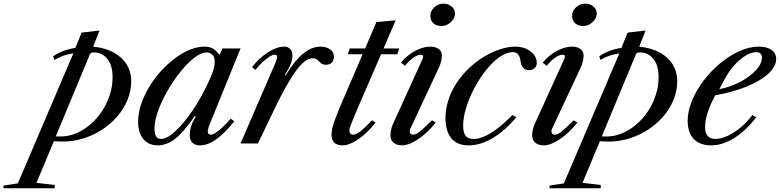

<svg xmlns="http://www.w3.org/2000/svg" viewBox="-214 -792 4306 1060"><path d="M-194.5 247.5V232.5L-115.5 220.5L191 -497.5Q156 -492 130.2 -482.2Q104.5 -472.5 87 -461L79.5 -481Q103.5 -498.5 135.5 -510.5Q167.5 -522.5 202 -527.5L236.5 -612L335.5 -623.5L300.5 -534.5Q368.5 -527.5 415.2 -501.2Q462 -475 486.2 -434.8Q510.5 -394.5 510.5 -344.5Q510.5 -290.5 490 -240.8Q469.5 -191 433.2 -149Q397 -107 349.2 -76Q301.5 -45 246.8 -27.8Q192 -10.5 134.5 -10.5Q123.5 -10.5 110.2 -11Q97 -11.5 83.5 -12.5L-12.5 217.5L88 229V247.5ZM120 -38.5Q164 -38.5 206 -56Q248 -73.5 284.5 -104.8Q321 -136 348.5 -177.5Q376 -219 391.8 -266.8Q407.5 -314.5 407.5 -365Q407.5 -432 378.5 -467.2Q349.5 -502.5 304.5 -502.5Q295 -502.5 290 -500.5Q285 -498.5 282 -491.5L94 -39Q103.5 -38.5 108.5 -38.5Q113.5 -38.5 120 -38.5Z M657 10.5Q606.5 10.5 577.5 -24.2Q548.5 -59 548.5 -121Q548.5 -174.5 570.5 -232.2Q592.5 -290 630.2 -343.8Q668 -397.5 715.8 -440.5Q763.5 -483.5 815 -509Q866.5 -534.5 915.5 -534.5Q943 -534.5 961.5 -523.8Q980 -513 997.5 -488L1013.5 -524.5H1114L944.5 -108Q931 -75 933.5 -61.8Q936 -48.5 950 -48.5Q960 -48.5 975 -57.8Q990 -67 1011.2 -86.5Q1032.5 -106 1060 -136.5L1079.5 -122.5Q1028 -57.5 980.5 -23.5Q933 10.5 892 10.5Q833.5 10.5 833.5 -47Q833.5 -69 840.2 -92.5Q847 -116 867 -147.5L861 -151Q803.5 -66 755.5 -27.8Q707.5 10.5 657 10.5ZM676 -25Q701.5 -25 735.8 -52Q770 -79 808.2 -126.5Q846.5 -174 883.2 -236Q920 -298 950 -368.5Q964.5 -402.5 968 -420.8Q971.5 -439 971.5 -453Q971.5 -476.5 958.5 -489.5Q945.5 -502.5 926 -502.5Q896.5 -502.5 858.8 -473.2Q821 -444 782.5 -396.2Q744 -348.5 711.5 -292Q679 -235.5 659 -180.5Q639 -125.5 639 -82.5Q639 -52.5 647.5 -38.8Q656 -25 676 -25Z M1114 0 1305 -441.5Q1309 -452 1312.5 -461.5Q1316 -471 1316 -478Q1316 -490 1302.5 -490Q1291.5 -490 1274 -479.2Q1256.5 -468.5 1236.2 -449.8Q1216 -431 1196 -406L1177.5 -421.5Q1217 -472 1265.5 -503.2Q1314 -534.5 1354.5 -534.5Q1375 -534.5 1387.8 -521.8Q1400.5 -509 1400.5 -484Q1400.5 -464 1392 -441.5Q1383.5 -419 1358.5 -377.5L1363 -376Q1414.5 -460 1460.8 -497.2Q1507 -534.5 1555.5 -534.5Q1587.5 -534.5 1608.5 -519.5Q1629.5 -504.5 1629.5 -479Q1629.5 -459 1618.2 -446.8Q1607 -434.5 1586 -434.5Q1567 -434.5 1557.5 -443.5Q1548 -452.5 1539 -461.2Q1530 -470 1511.5 -470Q1490.5 -470 1467.8 -452.5Q1445 -435 1419.5 -400.2Q1394 -365.5 1364.8 -313.2Q1335.5 -261 1302 -191.5L1210 0Z M1677.5 10.5Q1616.5 10.5 1616.5 -48Q1616.5 -64.5 1621 -85.2Q1625.5 -106 1640 -144.5Q1654.5 -183 1684.5 -252L1788 -492.5H1706.5L1716.5 -524.5H1802L1864 -670L1970.5 -680L1903.5 -524.5H1990L1979.5 -492.5H1890L1807 -301.5Q1774.5 -227 1756 -183.2Q1737.5 -139.5 1728.8 -117.5Q1720 -95.5 1717.5 -86.5Q1715 -77.5 1715 -72Q1715 -48.5 1737 -48.5Q1752 -48.5 1776 -67.2Q1800 -86 1839.5 -128L1859.5 -115.5Q1812 -55.5 1763 -22.5Q1714 10.5 1677.5 10.5Z M2006 10.5Q1977 10.5 1959.2 -3.5Q1941.5 -17.5 1941.5 -45.5Q1941.5 -58 1944.8 -74.2Q1948 -90.5 1956.5 -109.5L2117 -462.5Q2120 -469 2121 -473.2Q2122 -477.5 2122 -481Q2122 -490 2109.5 -490Q2092 -490 2068.2 -473.5Q2044.5 -457 2022 -428.5L1999.5 -446Q2033.5 -487.5 2077.8 -511Q2122 -534.5 2161.5 -534.5Q2189 -534.5 2207.2 -522Q2225.5 -509.5 2225.5 -486Q2225.5 -472 2221.8 -455Q2218 -438 2210 -420.5L2051 -80.5Q2049 -77 2048.5 -73.8Q2048 -70.5 2048 -67.5Q2048 -48.5 2067.5 -48.5Q2081.5 -48.5 2102 -64.2Q2122.5 -80 2171 -128L2191.5 -115.5Q2145 -57 2094 -23.2Q2043 10.5 2006 10.5ZM2223.5 -648.5Q2195 -648.5 2178.5 -663.8Q2162 -679 2162 -704.5Q2162 -732 2184 -752Q2206 -772 2234 -772Q2259.5 -772 2278.8 -756.5Q2298 -741 2298 -717.5Q2298 -700 2287.2 -684.2Q2276.5 -668.5 2259.5 -658.5Q2242.5 -648.5 2223.5 -648.5Z M2373 10.5Q2309.5 10.5 2277.5 -28.5Q2245.5 -67.5 2245.5 -141.5Q2245.5 -196 2265 -250.5Q2284.5 -305 2321.5 -355.2Q2358.5 -405.5 2410.5 -446Q2464 -487.5 2522.2 -511Q2580.5 -534.5 2630 -534.5Q2681.5 -534.5 2715.5 -507.8Q2749.5 -481 2749.5 -444Q2749.5 -426.5 2737.5 -415.8Q2725.5 -405 2706 -405Q2667.5 -405 2660.5 -452Q2656 -480 2646.2 -492Q2636.5 -504 2618 -504Q2582.5 -504 2544 -477Q2505.5 -450 2469.8 -405.2Q2434 -360.5 2405.5 -306.8Q2377 -253 2360 -198.5Q2343 -144 2343 -98Q2343 -61 2356.2 -43Q2369.5 -25 2401.5 -25Q2443 -25 2496.8 -58Q2550.5 -91 2615 -157L2637 -144.5Q2572 -68.5 2505.2 -29Q2438.5 10.5 2373 10.5Z M2788.5 10.5Q2759.5 10.5 2741.8 -3.5Q2724 -17.5 2724 -45.5Q2724 -58 2727.2 -74.2Q2730.5 -90.5 2739 -109.5L2899.5 -462.5Q2902.5 -469 2903.5 -473.2Q2904.5 -477.5 2904.5 -481Q2904.5 -490 2892 -490Q2874.5 -490 2850.8 -473.5Q2827 -457 2804.5 -428.5L2782 -446Q2816 -487.5 2860.2 -511Q2904.5 -534.5 2944 -534.5Q2971.5 -534.5 2989.8 -522Q3008 -509.5 3008 -486Q3008 -472 3004.2 -455Q3000.5 -438 2992.5 -420.5L2833.5 -80.5Q2831.5 -77 2831 -73.8Q2830.5 -70.5 2830.5 -67.5Q2830.5 -48.5 2850 -48.5Q2864 -48.5 2884.5 -64.2Q2905 -80 2953.5 -128L2974 -115.5Q2927.5 -57 2876.5 -23.2Q2825.5 10.5 2788.5 10.5ZM3006 -648.5Q2977.5 -648.5 2961 -663.8Q2944.5 -679 2944.5 -704.5Q2944.5 -732 2966.5 -752Q2988.5 -772 3016.5 -772Q3042 -772 3061.2 -756.5Q3080.5 -741 3080.5 -717.5Q3080.5 -700 3069.8 -684.2Q3059 -668.5 3042 -658.5Q3025 -648.5 3006 -648.5Z M2820 247.5V232.5L2899 220.5L3205.5 -497.5Q3170.5 -492 3144.8 -482.2Q3119 -472.5 3101.5 -461L3094 -481Q3118 -498.5 3150 -510.5Q3182 -522.5 3216.5 -527.5L3251 -612L3350 -623.5L3315 -534.5Q3383 -527.5 3429.8 -501.2Q3476.5 -475 3500.8 -434.8Q3525 -394.5 3525 -344.5Q3525 -290.5 3504.5 -240.8Q3484 -191 3447.8 -149Q3411.5 -107 3363.8 -76Q3316 -45 3261.2 -27.8Q3206.5 -10.5 3149 -10.5Q3138 -10.5 3124.8 -11Q3111.5 -11.5 3098 -12.5L3002 217.5L3102.5 229V247.5ZM3134.5 -38.5Q3178.5 -38.5 3220.5 -56Q3262.5 -73.5 3299 -104.8Q3335.5 -136 3363 -177.5Q3390.5 -219 3406.2 -266.8Q3422 -314.5 3422 -365Q3422 -432 3393 -467.2Q3364 -502.5 3319 -502.5Q3309.5 -502.5 3304.5 -500.5Q3299.5 -498.5 3296.5 -491.5L3108.5 -39Q3118 -38.5 3123 -38.5Q3128 -38.5 3134.5 -38.5Z M3711.5 10.5Q3650 10.5 3616.2 -24.8Q3582.5 -60 3582.5 -124Q3582.5 -178.5 3606.2 -236Q3630 -293.5 3670.5 -346.8Q3711 -400 3762 -442.5Q3813 -485 3868.2 -509.8Q3923.5 -534.5 3976 -534.5Q4020 -534.5 4045.5 -516.5Q4071 -498.5 4071 -466.5Q4071 -425 4028.2 -385.5Q3985.5 -346 3909.8 -314.8Q3834 -283.5 3735 -266Q3706.5 -213.5 3692.5 -169.2Q3678.5 -125 3678.5 -91Q3678.5 -25 3736 -25Q3766.5 -25 3802.8 -41.8Q3839 -58.5 3874.8 -88.2Q3910.5 -118 3939.5 -157L3961 -143.5Q3900.5 -67 3837.2 -28.2Q3774 10.5 3711.5 10.5ZM3757 -299.5Q3818.5 -311.5 3872.2 -339.8Q3926 -368 3959.2 -404Q3992.5 -440 3992.5 -474Q3992.5 -504 3960 -504Q3933.5 -504 3902 -484.8Q3870.5 -465.5 3840.5 -432.5Q3810.5 -399.5 3788 -357Z"/></svg>

Font: Libre Caslon Text
Style: Italic
Weight: 400
Italic angle: -22.583°
Designer: Pablo Impallari, Rodrigo Fuenzalida, Katja Schimmel
Foundry: Pablo Impallari, Rodrigo Fuenzalida
Version: Version 2.000